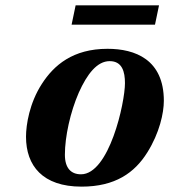

<svg xmlns="http://www.w3.org/2000/svg" viewBox="-20 -684 631 716"><path d="M247 -592H558L573 -664H262ZM77 -174C77 -66 139 12 284 12C410 12 482 -40 529 -115C575 -188 591 -263 591 -308C591 -462 484 -502 381 -502C252 -502 181 -441 136 -371C90 -300 77 -219 77 -174ZM222 -107C222 -174 242 -266 274 -339C305 -408 342 -456 389 -456C436 -456 446 -416 446 -374C446 -300 387 -34 282 -34C245 -34 222 -57 222 -107Z"/></svg>

Font: Heuristica
Style: Bold Italic
Weight: 700
Italic angle: -13°
Version: Version 1.0.1